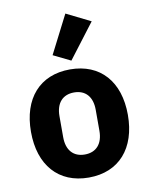

<svg xmlns="http://www.w3.org/2000/svg" viewBox="-91 -882 746 960"><g transform="rotate(-10 282.0 -402.0)"><path d="M431 -755 308 -816 209 -622 297 -579ZM282 12C436 12 528 -94 528 -263C528 -432 436 -537 282 -537C128 -537 36 -432 36 -263C36 -94 128 12 282 12ZM282 -105C224 -105 190 -143 190 -209V-316C190 -382 224 -420 282 -420C340 -420 374 -382 374 -316V-209C374 -143 340 -105 282 -105Z"/></g></svg>

Font: IBM Plex Devanagari
Style: Bold
Weight: 700
Designer: Mike Abbink, Paul van der Laan, Pieter van Rosmalen, Erin McLaughlin
Foundry: Bold Monday
Version: Version 1.0